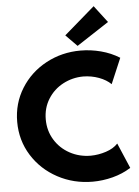

<svg xmlns="http://www.w3.org/2000/svg" viewBox="-63 -1016 778 1072"><g transform="rotate(-5 326.0 -480.0)"><path d="M21.5 -361.3Q21.5 -464.4 73.7 -548.3Q126 -632.3 214.6 -679.9Q303.2 -727.5 408.2 -727.5Q465.3 -727.5 522 -712.6Q578.6 -697.8 626 -668L565.4 -525.4Q539.6 -550.8 498 -566.2Q456.5 -581.5 410.2 -582Q349.6 -581.5 297.1 -553.7Q244.6 -525.9 213.1 -475.6Q181.6 -425.3 181.6 -361.3Q181.6 -297.9 212.9 -246.8Q244.1 -195.8 297.6 -166.7Q351.1 -137.7 415 -137.7Q458.5 -138.2 500.7 -152.1Q543 -166 567.4 -192.4L627.9 -50.8Q582 -21.5 525.6 -6.8Q469.2 7.8 413.1 7.8Q306.6 7.8 216.8 -40.5Q127 -88.9 74.2 -173.3Q21.5 -257.8 21.5 -361.3ZM331.1 -819.3 502.9 -967.8 575.2 -873 394.5 -754.9Z"/></g></svg>

Font: Reddit Sans Vanilla ExtraBold
Style: Regular
Weight: 800
Designer: Stephen Hutchings
Foundry: Reddit
Version: Version 1.013